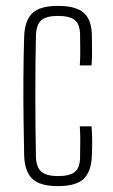

<svg xmlns="http://www.w3.org/2000/svg" viewBox="-20 -626 383 652"><path d="M62 -98Q61 -155 60 -222.5Q59 -290 59.5 -361.5Q60 -433 62 -501Q64 -557 90 -581.5Q116 -606 177 -606Q238 -606 265 -582Q292 -558 292 -502Q292 -480 292.5 -456Q293 -432 291 -404H251Q253 -433 252.5 -457.5Q252 -482 252 -505Q252 -544 234 -558Q216 -572 177 -572Q137 -572 120 -557Q103 -542 102 -504Q100 -411 100 -305Q100 -199 102 -95Q103 -57 121 -42.5Q139 -28 177 -28Q216 -28 234 -42Q252 -56 252 -95Q252 -119 252.5 -143Q253 -167 251 -197H291Q293 -172 293 -144Q293 -116 292 -98Q290 -43 264 -18.5Q238 6 177 6Q116 6 90 -18.5Q64 -43 62 -98Z"/></svg>

Font: Big Shoulders Text Thin
Style: Regular
Weight: 100
Designer: Patric King
Foundry: XO Type Co
Version: Version 1.000; ttfautohint (v1.8.2)